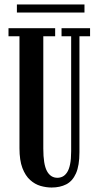

<svg xmlns="http://www.w3.org/2000/svg" viewBox="-20 -826 440 858"><path d="M210.5 12Q186.5 12 161.2 4.8Q136 -2.5 114.8 -21.5Q93.5 -40.5 80.2 -75Q67 -109.5 67 -164V-664H18V-700H226.5V-664H173.5V-162Q173.5 -91.5 189.8 -61.5Q206 -31.5 236.5 -31.5Q249 -31.5 260 -37Q271 -42.5 279.8 -55.8Q288.5 -69 293.2 -92Q298 -115 298 -150.5V-664H255V-700H382.5V-664H335V-146Q335 -86 319.5 -51.2Q304 -16.5 276 -2.2Q248 12 210.5 12ZM55.5 -770V-806H357.5V-770Z"/></svg>

Font: Imbue Thin 10pt SemiBold
Style: Regular
Weight: 600
Version: Version 1.102